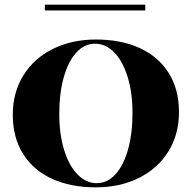

<svg xmlns="http://www.w3.org/2000/svg" viewBox="-20 -792 825 826"><path d="M750 -310Q750 -214 704.5 -140.5Q659 -67 577.5 -26.5Q496 14 392 14Q285 14 204.5 -22.5Q124 -59 79.5 -129.5Q35 -200 35 -298Q35 -394 80.5 -467.5Q126 -541 207.5 -581.5Q289 -622 393 -622Q500 -622 580.5 -585.5Q661 -549 705.5 -478.5Q750 -408 750 -310ZM235 -302Q235 -213 256.5 -145Q278 -77 314.5 -40.5Q351 -4 396 -4Q442 -4 477 -42.5Q512 -81 531 -149.5Q550 -218 550 -306Q550 -395 528.5 -463Q507 -531 470.5 -567.5Q434 -604 389 -604Q343 -604 308 -565.5Q273 -527 254 -458.5Q235 -390 235 -302ZM605 -747H173V-772H605Z"/></svg>

Font: Playfair Display SC Black
Style: Regular
Weight: 900
Designer: Claus Eggers Sørensen
Foundry: Claus Eggers Sørensen
Version: Version 1.200; ttfautohint (v1.6)